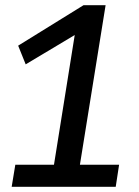

<svg xmlns="http://www.w3.org/2000/svg" viewBox="-20 -720 534 740"><path d="M25 0 39 -85H188L268 -585L79 -472L50 -544L302 -700H387L288 -85H439L426 0Z"/></svg>

Font: Bitter
Style: Italic
Weight: 400
Italic angle: -9°
Designer: Sol Matas
Foundry: Sol Matas
Version: Version 1.001